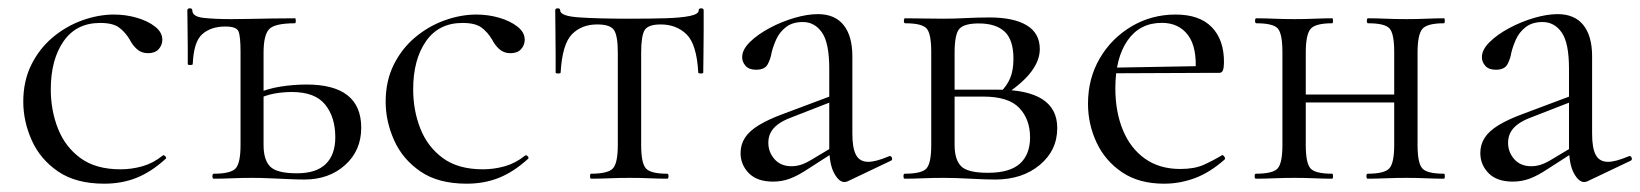

<svg xmlns="http://www.w3.org/2000/svg" viewBox="-20 -430 3947 462"><path d="M230.8 12Q162.6 12 119.6 -17.5Q76.6 -47 56.3 -92.6Q36 -138.2 36 -185.2Q36 -235.2 55.4 -274.2Q74.8 -313.2 106.9 -340.1Q139 -367 177.8 -381Q216.6 -395 254.4 -395Q282.6 -395 309.2 -387.3Q335.8 -379.6 353.2 -365.9Q370.6 -352.2 370.6 -334.4Q370.6 -321.4 361.8 -311.7Q353 -302 336.4 -302Q320.2 -302 309.4 -311.8Q298.6 -321.6 292.2 -334.6Q281.2 -353 266.3 -363.9Q251.4 -374.8 221 -374.8Q163.6 -374.8 132.9 -330.6Q102.2 -286.4 102.2 -215Q102.2 -164.2 119.6 -120.3Q137 -76.4 173.8 -49.5Q210.6 -22.6 270 -22.6Q296.8 -22.6 322.9 -30Q349 -37.4 371.6 -55.8Q374.4 -57.8 377.9 -53.8Q381.4 -49.8 378.6 -47.8Q344.4 -16.6 309 -2.3Q273.6 12 230.8 12Z M522.2 -366.2Q487.6 -366.2 466.8 -347.9Q446 -329.6 443.8 -275.8Q443.6 -273.6 437.7 -273.6Q431.8 -273.6 431.8 -275.8Q431.8 -288 431.8 -312.4Q431.8 -336.8 431.3 -362.8Q430.8 -388.8 430.8 -405Q430.8 -410 436.8 -410Q442.8 -410 442.8 -405Q442.8 -390 469.7 -387Q496.6 -384 536.4 -384Q554.2 -384 579.9 -384.5Q605.6 -385 634.6 -385.5Q663.6 -386 689.8 -386Q691.8 -386 691.8 -380Q691.8 -374 689.8 -374Q641.4 -374 627.8 -360Q614.2 -346 614.2 -303V-81Q614.2 -45.4 630.1 -29.2Q646 -13 694.6 -13Q741 -13 763.9 -35.4Q786.8 -57.8 786.8 -99.8Q786.8 -148.2 762.4 -178.4Q738 -208.6 682.4 -208.6Q661.4 -208.6 640.5 -204.9Q619.6 -201.2 596.6 -190.2L591.4 -202.8Q623.4 -216.8 655.4 -221.7Q687.4 -226.6 717.6 -226.6Q849.2 -226.6 849.2 -122.6Q849.2 -67.8 810.4 -32.9Q771.6 2 712.4 2Q697.6 2 675.1 1Q652.6 0 629.5 -1Q606.4 -2 587.6 -2Q562 -2 538.3 -1Q514.6 0 494.2 0Q491.2 0 491.2 -6Q491.2 -12 494.2 -12Q535.6 -12 547.2 -25Q558.8 -38 558.8 -81V-305Q558.8 -343.2 553.8 -354.7Q548.8 -366.2 522.2 -366.2Z M1102.8 12Q1034.6 12 991.6 -17.5Q948.6 -47 928.3 -92.6Q908 -138.2 908 -185.2Q908 -235.2 927.4 -274.2Q946.8 -313.2 978.9 -340.1Q1011 -367 1049.8 -381Q1088.6 -395 1126.4 -395Q1154.6 -395 1181.2 -387.3Q1207.8 -379.6 1225.2 -365.9Q1242.6 -352.2 1242.6 -334.4Q1242.6 -321.4 1233.8 -311.7Q1225 -302 1208.4 -302Q1192.2 -302 1181.4 -311.8Q1170.6 -321.6 1164.2 -334.6Q1153.2 -353 1138.3 -363.9Q1123.4 -374.8 1093 -374.8Q1035.6 -374.8 1004.9 -330.6Q974.2 -286.4 974.2 -215Q974.2 -164.2 991.6 -120.3Q1009 -76.4 1045.8 -49.5Q1082.6 -22.6 1142 -22.6Q1168.8 -22.6 1194.9 -30Q1221 -37.4 1243.6 -55.8Q1246.4 -57.8 1249.9 -53.8Q1253.4 -49.8 1250.6 -47.8Q1216.4 -16.6 1181 -2.3Q1145.6 12 1102.8 12Z M1402 0Q1399.8 0 1399.8 -6Q1399.8 -12 1402 -12Q1443.4 -12 1455 -25Q1466.6 -38 1466.6 -81V-303Q1466.6 -343.6 1457.6 -357.4Q1448.6 -371.2 1417.2 -371.2Q1379.4 -371.2 1356.2 -347.5Q1333 -323.8 1329 -255.4Q1328.8 -253.2 1322.9 -253.2Q1317 -253.2 1317 -255.4Q1317 -269.4 1317 -297.8Q1317 -326.2 1316.5 -356.2Q1316 -386.2 1316 -405Q1316 -410 1322 -410Q1328 -410 1328 -405Q1328 -391.2 1374.1 -388.1Q1420.2 -385 1495 -385Q1544 -385 1581.4 -386.1Q1618.8 -387.2 1640 -391.6Q1661.2 -396 1661.2 -405Q1661.2 -410 1667.2 -410Q1673.2 -410 1673.2 -405Q1673.2 -386.2 1673.2 -356.2Q1673.2 -326.2 1672.7 -297.8Q1672.2 -269.4 1672.2 -255.4Q1672.2 -253.2 1666.3 -253.2Q1660.4 -253.2 1660.2 -255.4Q1656.4 -323.8 1631.9 -347.5Q1607.4 -371.2 1569.8 -371.2Q1539.4 -371.2 1531.1 -357.4Q1522.8 -343.6 1522.8 -303V-81Q1522.8 -38 1534 -25Q1545.2 -12 1585.6 -12Q1588.6 -12 1588.6 -6Q1588.6 0 1585.6 0Q1567 0 1543.5 -1Q1520 -2 1495.4 -2Q1470.6 -2 1446.5 -1Q1422.4 0 1402 0Z M2020.2 6Q2016.2 8 2011.8 8Q1998.6 8 1987 -13.6Q1975.4 -35.2 1975.4 -76.2V-264.6Q1975.4 -326.8 1957.8 -351.9Q1940.2 -377 1911.8 -377Q1886.8 -377 1871.1 -364.7Q1855.4 -352.4 1847.7 -335Q1840 -317.6 1836.6 -303Q1834.4 -288.8 1827.4 -275.5Q1820.4 -262.2 1799.4 -262.2Q1782.2 -262.2 1774 -271.6Q1765.8 -281 1765.8 -292.2Q1765.8 -310.6 1784.5 -328.9Q1803.2 -347.2 1831.8 -362.5Q1860.4 -377.8 1891.5 -386.9Q1922.6 -396 1948 -396Q1989 -396 2010 -369.6Q2031 -343.2 2031 -294.6V-108Q2031 -73.4 2039.9 -57Q2048.8 -40.6 2069.4 -40.6Q2087.4 -40.6 2119.2 -54Q2124 -56 2126.1 -50.5Q2128.2 -45 2123.2 -43ZM1840.2 7Q1801.8 7 1781.9 -13.3Q1762 -33.6 1762 -61.8Q1762 -82 1772.4 -98.3Q1782.8 -114.6 1805.8 -128.7Q1828.8 -142.8 1865.4 -156.2L1985.4 -201.2L1987.8 -187.8L1882 -146.6Q1863.6 -139.6 1851.8 -130.7Q1840 -121.8 1834.4 -110.9Q1828.8 -100 1828.8 -86.6Q1828.8 -63.8 1843.8 -46.9Q1858.8 -30 1884.6 -30Q1895 -30 1906.1 -33.2Q1917.2 -36.4 1932.8 -45.8L1996.4 -83.8L1998.2 -71L1924.2 -23.4Q1899.8 -7.2 1880.6 -0.1Q1861.4 7 1840.2 7Z M2250.4 -385Q2276 -385 2304.3 -386.5Q2332.6 -388 2360.8 -388Q2419.4 -388 2450.7 -369Q2482 -350 2482 -312Q2482 -257.8 2401.2 -204L2388.4 -209.6Q2403 -223.6 2410.8 -242.3Q2418.6 -261 2418.6 -288.6Q2418.6 -334 2397.5 -353.8Q2376.4 -373.6 2335.2 -373.6Q2301 -373.6 2289 -361.2Q2277 -348.8 2277 -303V-81Q2277 -46 2292.6 -30.1Q2308.2 -14.2 2357.2 -14.2Q2409.8 -14.2 2434.2 -36.3Q2458.6 -58.4 2458.6 -99.4Q2458.6 -142.8 2432.7 -170.2Q2406.8 -197.6 2346.2 -197.6H2254.4L2253.4 -214.2H2381.2Q2524 -214.2 2524 -122Q2524 -68 2481.8 -33Q2439.6 2 2375 2Q2351.4 2 2314.9 0Q2278.4 -2 2250.4 -2Q2224.8 -2 2200.7 -1Q2176.6 0 2157 0Q2154 0 2154 -6Q2154 -12 2157 -12Q2198.4 -12 2209.6 -25Q2220.8 -38 2220.8 -81V-305Q2220.8 -349 2209.6 -361.5Q2198.4 -374 2158 -374Q2155 -374 2155 -380Q2155 -386 2158 -386Q2176.6 -386 2200.7 -385.5Q2224.8 -385 2250.4 -385Z M2781 12Q2720.8 12 2680.1 -15.4Q2639.4 -42.8 2618.7 -86.9Q2598 -131 2598 -180.4Q2598 -241 2626.2 -289.4Q2654.4 -337.8 2702.6 -366.4Q2750.8 -395 2808.8 -395Q2866.2 -395 2895.7 -364.8Q2925.2 -334.6 2925.2 -280.8Q2925.2 -267.8 2922.8 -261.2Q2920.4 -254.6 2913.4 -254.6H2856.6Q2861 -315.6 2838.8 -345.3Q2816.6 -375 2775.6 -375Q2722.8 -375 2693.3 -332.8Q2663.8 -290.6 2663.8 -217.8Q2663.8 -161.4 2681.8 -117.4Q2699.8 -73.4 2734.8 -48.4Q2769.8 -23.4 2820 -23.4Q2854 -23.4 2876.1 -33.3Q2898.2 -43.2 2920 -56.2Q2922 -58.2 2925.5 -53.8Q2929 -49.4 2927 -46.4Q2891.6 -15 2855.5 -1.5Q2819.4 12 2781 12ZM2646.4 -253.6 2645.4 -267 2871.6 -271V-254.6Z M3092.4 -183.4V-202.6H3361.4V-183.4ZM3065.8 -81V-305Q3065.8 -349 3054.6 -361.5Q3043.4 -374 3003 -374Q3000 -374 3000 -380Q3000 -386 3003 -386Q3021.6 -386 3045.7 -385Q3069.8 -384 3095.4 -384Q3119.2 -384 3143.2 -385Q3167.2 -386 3185.6 -386Q3187.6 -386 3187.6 -380Q3187.6 -374 3185.6 -374Q3144.4 -374 3133.2 -360Q3122 -346 3122 -303V-81Q3122 -38 3133.2 -25Q3144.4 -12 3185.6 -12Q3187.6 -12 3187.6 -6Q3187.6 0 3185.6 0Q3166.2 0 3142.7 -1Q3119.2 -2 3095.4 -2Q3069.7 -2 3045.6 -1Q3021.5 0 3002 0Q2999 0 2999 -6Q2999 -12 3002 -12Q3043.4 -12 3054.6 -25Q3065.8 -38 3065.8 -81ZM3334.8 -81V-305Q3334.8 -349 3323.6 -361.5Q3312.4 -374 3272 -374Q3269 -374 3269 -380Q3269 -386 3272 -386Q3290.6 -386 3314.7 -385Q3338.8 -384 3364.4 -384Q3388.2 -384 3412.2 -385Q3436.2 -386 3454.6 -386Q3456.6 -386 3456.6 -380Q3456.6 -374 3454.6 -374Q3413.4 -374 3402.2 -360Q3391 -346 3391 -303V-81Q3391 -38 3402.2 -25Q3413.4 -12 3454.6 -12Q3456.6 -12 3456.6 -6Q3456.6 0 3454.6 0Q3435.2 0 3411.7 -1Q3388.2 -2 3364.4 -2Q3338.8 -2 3314.1 -1Q3289.5 0 3271.1 0Q3268 0 3268 -6Q3268 -12 3270.9 -12Q3311.6 -12 3323.2 -25Q3334.8 -38 3334.8 -81Z M3800.2 6Q3796.2 8 3791.8 8Q3778.6 8 3767 -13.6Q3755.4 -35.2 3755.4 -76.2V-264.6Q3755.4 -326.8 3737.8 -351.9Q3720.2 -377 3691.8 -377Q3666.8 -377 3651.1 -364.7Q3635.4 -352.4 3627.7 -335Q3620 -317.6 3616.6 -303Q3614.4 -288.8 3607.4 -275.5Q3600.4 -262.2 3579.4 -262.2Q3562.2 -262.2 3554 -271.6Q3545.8 -281 3545.8 -292.2Q3545.8 -310.6 3564.5 -328.9Q3583.2 -347.2 3611.8 -362.5Q3640.4 -377.8 3671.5 -386.9Q3702.6 -396 3728 -396Q3769 -396 3790 -369.6Q3811 -343.2 3811 -294.6V-108Q3811 -73.4 3819.9 -57Q3828.8 -40.6 3849.4 -40.6Q3867.4 -40.6 3899.2 -54Q3904 -56 3906.1 -50.5Q3908.2 -45 3903.2 -43ZM3620.2 7Q3581.8 7 3561.9 -13.3Q3542 -33.6 3542 -61.8Q3542 -82 3552.4 -98.3Q3562.8 -114.6 3585.8 -128.7Q3608.8 -142.8 3645.4 -156.2L3765.4 -201.2L3767.8 -187.8L3662 -146.6Q3643.6 -139.6 3631.8 -130.7Q3620 -121.8 3614.4 -110.9Q3608.8 -100 3608.8 -86.6Q3608.8 -63.8 3623.8 -46.9Q3638.8 -30 3664.6 -30Q3675 -30 3686.1 -33.2Q3697.2 -36.4 3712.8 -45.8L3776.4 -83.8L3778.2 -71L3704.2 -23.4Q3679.8 -7.2 3660.6 -0.1Q3641.4 7 3620.2 7Z"/></svg>

Font: Cormorant Garamond Light
Style: Regular
Weight: 300
Designer: Christian Thalmann (Catharsis Fonts)
Foundry: Catharsis Fonts
Version: Version 4.001